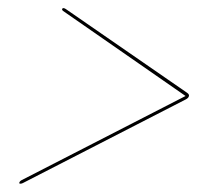

<svg xmlns="http://www.w3.org/2000/svg" viewBox="-20 -574 475 462"><path d="M129.5 -552Q130 -554.5 133 -554.5Q134.5 -554.5 138 -552.5L430.5 -350.5Q436 -346.5 434.5 -342.5Q433.5 -338 426.5 -334.5L35 -133.5Q32 -132 29.5 -132Q25.5 -132 26.5 -134.5Q27.5 -138 32 -140.5L426.5 -343L132 -547.5Q129 -549.5 129.5 -552Z"/></svg>

Font: Fraunces 144pt S000
Style: Bold Italic
Weight: 700
Italic angle: -16°
Version: Version 1.000; ttfautohint (v1.8.3)